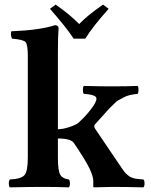

<svg xmlns="http://www.w3.org/2000/svg" viewBox="-20 -807 653 829"><path d="M348.1 -640.1H297.9Q270 -684.1 195.8 -769L220.2 -787.1Q282.2 -744.1 321.8 -703.1Q356.9 -740.2 424.8 -787.1L449.2 -769Q381.3 -693.4 348.1 -640.1ZM100.1 -127V-564.9Q100.1 -614.7 90.1 -625.5Q80.1 -636.2 32.2 -640.1Q24.4 -654.3 28.8 -671.9Q152.8 -676.8 216.8 -698.2Q232.9 -698.2 232.9 -685.1Q230 -647.9 230 -583V-249Q251.5 -249 280 -258.5Q308.6 -268.1 318.8 -277.1Q329.1 -286.1 339.6 -296.9Q350.1 -307.6 361.1 -320.8Q372.1 -334 382.8 -349.1Q402.8 -378.9 393.3 -388.9Q383.8 -398.9 341.8 -401.9Q337.9 -405.8 337.9 -418.9Q337.9 -432.1 341.8 -436Q416 -434.1 462.9 -434.1Q529.8 -434.1 574.2 -436Q578.1 -432.1 578.1 -418.9Q578.1 -405.8 574.2 -401.9Q555.7 -399.9 540.5 -396.5Q525.4 -393.1 511.5 -385Q497.6 -377 490.7 -373.8Q483.9 -370.6 470.5 -356.9Q457 -343.3 455.3 -341.8Q453.6 -340.3 438.5 -323.7L389.2 -269Q383.3 -262.2 392.1 -249L507.8 -78.1Q512.7 -71.3 517.3 -65.2Q522 -59.1 527.6 -54.4Q533.2 -49.8 536.6 -46.9Q540 -43.9 545.9 -41.5Q551.8 -39.1 554.9 -38.1Q558.1 -37.1 565.7 -35.6Q573.2 -34.2 575.2 -34.2Q577.1 -34.2 586.7 -33.2Q596.2 -32.2 599.1 -32.2Q604 -28.3 604 -15.1Q604 -2 599.1 2Q524.9 0 464.8 0L384.8 2L382.8 0V-25.9Q382.8 -43.9 367.2 -78.1Q350.1 -114.3 298.8 -189.9Q285.6 -209 230 -209V-127Q230 -68.8 240.5 -52Q251 -35.2 276.9 -32.2Q281.7 -28.3 282 -15.1Q282.2 -2 276.9 2Q229 0 165 0Q106.9 0 22.9 2Q18.1 -2 18.1 -14.9Q18.1 -27.8 22.9 -32.2Q70.8 -34.2 85.4 -50.5Q100.1 -66.9 100.1 -127Z"/></svg>

Font: Linux Libertine
Style: Bold
Weight: 700
Designer: Philipp H. Poll
Foundry: Philipp H. Poll
Version: Version 5.0.3